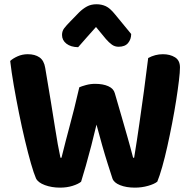

<svg xmlns="http://www.w3.org/2000/svg" viewBox="-20 -862 888 889"><path d="M347.2 -457.8Q357.4 -462.5 378.2 -468.2Q398.9 -473.8 420.3 -473.8Q457 -473.8 481.5 -462.8Q506 -451.7 511.6 -430.4Q529 -371.3 543 -322.3Q557 -273.4 570.2 -227.6Q583.4 -181.9 596.3 -131.6H601.1Q614.8 -215.5 625.5 -291.1Q636.3 -366.7 646.5 -440.7Q656.6 -514.6 666.1 -593.3Q698.3 -611 734.3 -611Q767 -611 790.1 -596.8Q813.3 -582.6 813.3 -549.6Q813.3 -528.3 808.5 -488.7Q803.8 -449 795.8 -397.9Q787.8 -346.8 777.2 -292Q766.6 -237.1 754.9 -184.6Q743.2 -132 731.1 -89.4Q719 -46.7 708.3 -20.9Q694.7 -9.8 665.5 -1.5Q636.3 6.8 604.6 6.8Q564.4 6.8 535.7 -4.8Q507 -16.3 500.5 -35.9Q491.1 -64.8 478.7 -103.7Q466.3 -142.6 453.1 -189.1Q440 -235.5 426.8 -285Q415.4 -236.5 402.6 -187.2Q389.7 -137.8 377.5 -94.7Q365.4 -51.6 355.5 -20.6Q342.4 -9.8 316.1 -1.5Q289.8 6.8 258.2 6.8Q219.4 6.8 187.8 -4.9Q156.2 -16.6 146.7 -35.9Q136.7 -58.6 123.3 -105.2Q110 -151.8 95.5 -212.5Q81 -273.2 67.8 -338.9Q54.6 -404.6 43.7 -467.2Q32.9 -529.8 27.2 -579.8Q39.5 -591.4 61.4 -601.2Q83.2 -611 108.6 -611Q141.8 -611 162.9 -596.4Q183.9 -581.8 189.4 -547.4Q205.4 -454.7 215.9 -388.9Q226.4 -323 234 -276Q241.5 -228.9 247.5 -194.5Q253.6 -160.2 259.9 -131.6H264.7Q274.9 -172.8 284.1 -208.4Q293.3 -244.1 303.1 -280.4Q312.9 -316.7 323.7 -359.6Q334.5 -402.4 347.2 -457.8ZM470.5 -681.2 424.5 -737Q399.2 -708.2 381.3 -688.5Q363.4 -668.8 341.8 -643.5Q307.9 -644 287.5 -659.8Q267.2 -675.7 267.2 -700.1Q267.2 -717.9 277.1 -731Q287 -744 305.9 -763.2L346.4 -804.8Q363.9 -821.9 382.8 -832.1Q401.6 -842.3 426.8 -842.3Q450.4 -842.3 470 -833.2Q489.6 -824.2 513.3 -794.7L587.4 -704.6Q587.4 -680.2 573.1 -662.9Q558.8 -645.5 529.1 -645.5Q511.8 -645.5 498.2 -655.2Q484.6 -664.9 470.5 -681.2Z"/></svg>

Font: Baloo Paaji 2
Style: Regular
Weight: 400
Designer: Shuchita Grover, Noopur Datye and Ek Type
Foundry: Ek Type
Version: Version 1.700